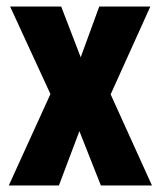

<svg xmlns="http://www.w3.org/2000/svg" viewBox="-20 -570 494 590"><path d="M135 -281 7 0H161L224 -167L290 0H447L320 -280L442 -550H285L228 -394L168 -550H11Z"/></svg>

Font: Noto Sans Khmer UI ExtraCondensed ExtraBold
Style: Regular
Weight: 800
Width: 2
Designer: Danh Hong and the Monotype Design Team
Foundry: Monotype Imaging Inc.
Version: Version 2.002